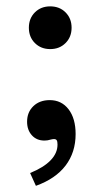

<svg xmlns="http://www.w3.org/2000/svg" viewBox="-20 -447 330 616"><path d="M164.5 16.9Q164.5 7.3 162.1 3.2Q159.7 -0.8 153.2 -0.8Q150.8 -0.8 148.4 -0.4Q146 0 142.7 0.8Q133.1 4 122.6 4Q97.6 4 82.3 -12.9Q66.9 -29.8 66.9 -56.5Q66.9 -87.1 87.1 -106.5Q107.3 -125.8 139.5 -125.8Q177.4 -125.8 200 -96.4Q222.6 -66.9 222.6 -16.9Q222.6 41.9 190.3 84.3Q158.1 126.6 95.2 149.2L76.6 108.1Q120.2 90.3 142.3 67.3Q164.5 44.4 164.5 16.9ZM72.6 -358.1Q72.6 -387.9 91.9 -407.3Q111.3 -426.6 141.1 -426.6Q171 -426.6 190.3 -407.3Q209.7 -387.9 209.7 -358.1Q209.7 -328.2 190.3 -308.9Q171 -289.5 141.1 -289.5Q111.3 -289.5 91.9 -308.9Q72.6 -328.2 72.6 -358.1Z"/></svg>

Font: Playfair Micro SmCond SmLight
Style: Regular
Weight: 360
Width: 4
Designer: Claus Eggers Sørensen
Foundry: Claus Eggers Sørensen
Version: Version 2.100;Glyphs 3.2 (3219)